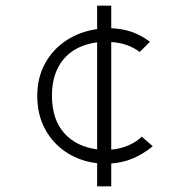

<svg xmlns="http://www.w3.org/2000/svg" viewBox="-20 -580 688 680"><path d="M324 80V-2Q263 -9 215 -40.5Q167 -72 139.5 -123Q112 -174 112 -240Q112 -305.5 139.8 -355.8Q167.5 -406 215.5 -437.2Q263.5 -468.5 324 -477V-560H374V-480Q413 -478.5 446 -467.2Q479 -456 511 -432L475 -396Q455 -411 429.5 -420.2Q404 -429.5 374 -431V-50Q408 -53 436.8 -66Q465.5 -79 482 -96L521 -62Q488 -35 452 -19.5Q416 -4 374 -1V80ZM324 -51V-430Q274 -423.5 238.2 -399.8Q202.5 -376 183.2 -336Q164 -296 164 -241Q164 -158 206.5 -109.5Q249 -61 324 -51Z"/></svg>

Font: Geologica Roman Thin
Style: Regular
Weight: 250
Designer: Sindre Bremnes, Frode Helland
Foundry: Monokrom Skriftforlag AS
Version: Version 1.010;gftools[0.9.28]